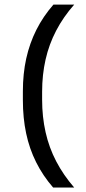

<svg xmlns="http://www.w3.org/2000/svg" viewBox="-20 -695 376 836"><path d="M163.4 -295.8V-260.6Q163.4 -186.2 178.5 -119.3Q193.5 -52.4 224.7 7.4Q255.9 67.2 303.1 121.6H211.4Q166.5 69.9 137.3 11.3Q108 -47.2 93.8 -114.4Q79.6 -181.6 79.6 -259.2V-297.2Q79.6 -373.6 94.2 -440.1Q108.9 -506.5 138.3 -565Q167.7 -623.5 212.6 -674.9H303.1Q255.9 -621.6 224.7 -561.9Q193.5 -502.3 178.5 -436.1Q163.4 -369.8 163.4 -295.8Z"/></svg>

Font: Anek Gurmukhi Medium SemiExpanded
Style: Regular
Weight: 500
Width: 6
Version: Version 1.003